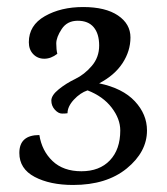

<svg xmlns="http://www.w3.org/2000/svg" viewBox="-20 -513 474 546"><path d="M188 13Q122 13 78.5 -10Q35 -33 35 -78Q35 -129 92 -129Q99 -84 129.5 -55Q160 -26 211.5 -26Q263 -26 292.5 -57Q322 -88 322 -142Q322 -175 297.5 -207Q273 -239 229 -256Q208 -249 190 -229.5Q172 -210 172 -191Q167 -190 156.5 -190Q146 -190 136 -201Q126 -212 126 -227Q126 -242 147 -259Q168 -276 194 -288.5Q220 -301 241 -325.5Q262 -350 262 -383.5Q262 -417 246.5 -435.5Q231 -454 201 -454Q171 -454 155.5 -430.5Q140 -407 140 -389.5Q140 -372 143 -360Q125 -346 106 -346Q87 -346 74.5 -359Q62 -372 62 -393Q62 -441 107.5 -467Q153 -493 216.5 -493Q280 -493 315.5 -469Q351 -445 351 -406.5Q351 -368 328.5 -333.5Q306 -299 262 -276Q329 -262 363.5 -225Q398 -188 398 -142Q398 -81 340.5 -34Q283 13 188 13Z"/></svg>

Font: Sedan SC
Style: Regular
Weight: 400
Designer: Sebastian Salazar
Foundry: Sebastian Salazar
Version: Version 1.001